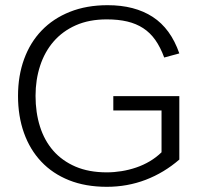

<svg xmlns="http://www.w3.org/2000/svg" viewBox="-20 -701 762 733"><path d="M664.6 -91.8Q606.4 -41.5 536.4 -14.6Q466.3 12.2 387.7 12.2Q306.6 12.2 243.7 -12.9Q180.7 -38.1 137.5 -84Q94.2 -129.9 71.5 -193.6Q48.8 -257.3 48.8 -335Q48.8 -411.6 72 -475.3Q95.2 -539.1 139.2 -584.7Q183.1 -630.4 246.8 -655.8Q310.5 -681.2 391.1 -681.2Q494.1 -681.2 563 -636.5Q631.8 -591.8 664.6 -497.1L606.9 -481.4Q592.3 -521 572.8 -548.6Q553.2 -576.2 526.6 -593.5Q500 -610.8 465.8 -618.9Q431.6 -627 387.7 -627Q320.3 -627 269.5 -604.5Q218.8 -582 184.6 -542.5Q150.4 -502.9 133.1 -449.7Q115.7 -396.5 115.7 -335Q115.7 -271.5 132.6 -218Q149.4 -164.6 183.3 -125.7Q217.3 -86.9 268.3 -64.9Q319.3 -43 387.7 -43Q415.5 -43 444.1 -47.6Q472.7 -52.2 500 -61.5Q527.3 -70.8 552 -85.4Q576.7 -100.1 596.7 -119.6V-279.3H412.6V-334H664.6Z"/></svg>

Font: SaysetthaMai
Style: Regular
Weight: 400
Designer: John M. Durdin
Foundry: Lao Script for Windows
Version: Version 1.101